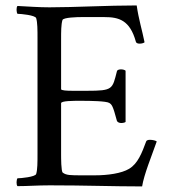

<svg xmlns="http://www.w3.org/2000/svg" viewBox="-20 -668 609 692"><path d="M158.2 -641.6C120.1 -641.6 83 -644.5 43 -646.5C38.1 -641.6 39.1 -623 43 -618.2C54.7 -618.2 107.4 -613.3 110.4 -602.5C115.2 -586.9 115.2 -559.6 115.2 -530.3V-113.3C115.2 -84 115.2 -56.6 110.4 -41C107.4 -30.3 54.7 -25.4 43 -25.4C39.1 -20.5 38.1 -2 43 2.9C81.1 2.9 113.3 0 159.2 0C289.1 0 385.7 3.9 492.2 3.9C499 -39.1 526.4 -105.5 544.9 -158.2C542 -161.1 530.3 -164.1 520.5 -164.1C513.7 -164.1 507.8 -162.1 506.8 -158.2C491.2 -116.2 476.6 -78.1 445.3 -59.6C418 -43 368.2 -36.1 322.3 -36.1H275.4C234.4 -36.1 218.8 -36.1 206.1 -45.9C200.2 -50.8 200.2 -98.6 200.2 -113.3V-295.9C200.2 -304.7 243.2 -304.7 270.5 -304.7C307.6 -304.7 363.3 -303.7 374 -296.9C382.8 -291 386.7 -288.1 401.4 -232.4C403.3 -227.5 410.2 -224.6 417 -224.6C423.8 -224.6 430.7 -226.6 432.6 -228.5V-413.1C429.7 -416 422.9 -418 416 -418C409.2 -418 402.3 -416 401.4 -411.1C384.8 -346.7 387.7 -340.8 293.9 -340.8H242.2C220.7 -340.8 200.2 -341.8 200.2 -346.7V-526.4C200.2 -552.7 200.2 -580.1 205.1 -595.7C208 -605.5 260.7 -606.4 272.5 -606.4H356.4C408.2 -606.4 448.2 -595.7 469.7 -517.6C470.7 -512.7 476.6 -510.7 483.4 -510.7C490.2 -510.7 498 -512.7 501 -515.6C492.2 -559.6 479.5 -599.6 472.7 -648.4C366.2 -648.4 250 -641.6 158.2 -641.6Z"/></svg>

Font: Crimson
Style: Roman
Weight: 400
Version: Version 0.2